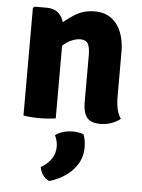

<svg xmlns="http://www.w3.org/2000/svg" viewBox="-55 -552 657 886"><g transform="rotate(5 273.0 -109.0)"><path d="M125.5 -505Q168.5 -505 190 -476Q211.5 -447 211.5 -397V0Q178.5 5.5 137 5.5Q96.5 5.5 62 0V-498L69 -505ZM487 -122.5Q487 -93.5 492.5 -68.2Q498 -43 511 -24Q494.5 -10.5 470.2 -1.5Q446 7.5 418 7.5Q373 7.5 355.5 -16.2Q338 -40 338 -84.5V-303.5Q338 -339.5 328.5 -356.5Q319 -373.5 292.5 -373.5Q276 -373.5 254.2 -364.8Q232.5 -356 211.8 -336.8Q191 -317.5 175.5 -286V-417.5Q210.5 -452.5 252.8 -480Q295 -507.5 348 -507.5Q394 -507.5 425 -484.8Q456 -462 471.5 -422.5Q487 -383 487 -331.5ZM345 61.5Q350 72 353 88.8Q356 105.5 356 121.5Q356 180.5 316 225Q276 269.5 207.5 290.5Q189.5 284.5 177.8 267.8Q166 251 162 230Q227.5 191 227.5 130Q227.5 117 224.2 103.5Q221 90 214.5 77.5Q248 53.5 297 53.5Q321 53.5 345 61.5Z"/></g></svg>

Font: Signika Negative Light
Style: Bold
Weight: 700
Version: Version 2.001